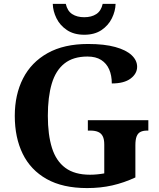

<svg xmlns="http://www.w3.org/2000/svg" viewBox="-20 -948 810 978"><path d="M423.6 10Q299.5 10 217.8 -36Q136.1 -82 95.7 -164.5Q55.3 -247 55.3 -358Q55.3 -466 97.4 -548.5Q139.5 -631 222.7 -677.5Q305.9 -724 428.5 -724Q511.7 -724 567.1 -708.6Q622.5 -693.3 650.5 -666.9Q678.5 -640.5 678.5 -607.9Q678.5 -573 645.4 -547.9Q612.3 -522.9 549.5 -522.9Q549.5 -563.7 536.1 -594.4Q522.8 -625 495.5 -642.5Q468.2 -660 425.6 -660Q352.8 -660 308.3 -624.6Q263.7 -589.3 243.7 -521.9Q223.7 -454.5 223.7 -358Q223.7 -261.5 244.7 -194.6Q265.7 -127.7 313 -92.9Q360.2 -58 438.5 -58Q457 -58 475.6 -59.9Q494.2 -61.7 511.1 -64.8V-211.9Q511.1 -239 503.1 -254.3Q495.1 -269.7 479.5 -276.2Q463.9 -282.8 440.2 -282.8H427.5V-335.8H735.6V-282.8H728.7Q708.5 -282.8 695.4 -276Q682.2 -269.3 675.9 -253.1Q669.6 -237 669.6 -207.9V-44.1Q611.4 -17.1 551.8 -3.5Q492.1 10 423.6 10ZM409.1 -771Q356.9 -771 321.2 -794.7Q285.6 -818.4 267.7 -854.9Q249.8 -891.3 248.8 -928.3H315.1Q323.1 -892.3 347.6 -876.3Q372.1 -860.3 409.1 -860.3Q446.1 -860.3 470.6 -876.3Q495.1 -892.3 503.1 -928.3H568.8Q567.8 -891.3 549.9 -854.9Q532 -818.4 496.9 -794.7Q461.7 -771 409.1 -771Z"/></svg>

Font: Noto Serif Hebrew
Style: Regular
Weight: 400
Designer: Monotype Design Team
Foundry: Monotype Imaging Inc.
Version: Version 2.003